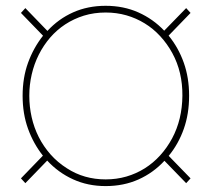

<svg xmlns="http://www.w3.org/2000/svg" viewBox="-20 -622 721 652"><path d="M125.7 -93.4Q93.4 -134.2 75.1 -185Q56.8 -235.8 56.8 -296.9Q56.8 -358.3 75.3 -409.1Q93.8 -459.9 126.1 -500.7L51.1 -578.1L66.1 -594.5L141 -517Q178.6 -557.9 228.5 -580.1Q278.4 -602.3 338.8 -602.3Q399.5 -602.3 449.8 -579.9Q500 -557.5 537.6 -517.8L612.2 -594.5L627.1 -578.1L552.6 -501.1Q585.9 -460.2 604 -409.3Q622.2 -358.3 622.2 -296.9Q622.2 -235.4 604.2 -184.5Q586.3 -133.5 552.9 -92.7L627.1 -16.3L612.2 0L538.4 -76Q500.7 -35.2 450.3 -12.6Q399.9 9.9 338.8 9.9Q278.4 9.9 228.2 -13Q177.9 -35.9 140.3 -76.7L66.1 0L51.1 -16.3ZM207.4 -50.4Q265.3 -12.8 338.8 -12.8Q375.7 -12.8 409.3 -22.5Q442.8 -32.3 471.6 -50.4Q500.4 -68.5 523.8 -94.3Q547.2 -120 564.6 -152.3Q598.7 -216.3 599.4 -296.9Q600.1 -377.5 565.3 -441.4Q547.9 -473.4 524.1 -499.1Q500.4 -524.9 471.4 -542.6Q442.5 -560.4 409.1 -570Q375.7 -579.5 338.8 -579.5Q299.4 -579.5 264.9 -568.9Q230.5 -558.2 201.5 -539.2Q172.6 -520.2 150 -494Q127.5 -467.7 111.7 -436.3Q95.9 -404.8 87.7 -369.3Q79.5 -333.8 79.5 -296.9Q79.5 -259.6 87.5 -224.1Q95.5 -188.6 111.5 -156.8Q127.5 -125 151.5 -97.8Q175.4 -70.7 207.4 -50.4Z"/></svg>

Font: Inter P Thin
Style: Regular
Weight: 100
Designer: Rasmus Andersson
Foundry: rsms
Version: Version 3.018;git-588b23468